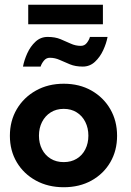

<svg xmlns="http://www.w3.org/2000/svg" viewBox="-20 -774 550 806"><path d="M247.5 12Q182 12 130.8 -16Q79.5 -44 50.5 -92.8Q21.5 -141.5 21.5 -204Q21.5 -266.5 50.5 -315.8Q79.5 -365 130.8 -393.8Q182 -422.5 247.5 -422.5Q313.5 -422.5 364 -393.8Q414.5 -365 443 -315.8Q471.5 -266.5 471.5 -204Q471.5 -141.5 443 -92.8Q414.5 -44 364 -16Q313.5 12 247.5 12ZM247.5 -93.5Q279 -93.5 302.2 -107.8Q325.5 -122 338.2 -147.2Q351 -172.5 351 -204.5Q351 -236.5 338.2 -262Q325.5 -287.5 302.2 -302.2Q279 -317 247.5 -317Q216 -317 192.8 -302.2Q169.5 -287.5 156.5 -262Q143.5 -236.5 143.5 -204.5Q143.5 -172.5 156.5 -147.2Q169.5 -122 192.8 -107.8Q216 -93.5 247.5 -93.5ZM76.5 -494.5Q81.5 -521.5 94.5 -550.2Q107.5 -579 129 -599Q150.5 -619 180 -619Q211.5 -619 234.2 -609.5Q257 -600 277 -590.8Q297 -581.5 319.5 -581.5Q335 -581.5 344.8 -594.2Q354.5 -607 357.5 -619H431.5Q426.5 -592 413.2 -563.2Q400 -534.5 378.5 -514.5Q357 -494.5 327.5 -494.5Q296.5 -494.5 273.5 -504Q250.5 -513.5 230.5 -522.5Q210.5 -531.5 189 -531.5Q174 -531.5 164 -519Q154 -506.5 150.5 -494.5ZM98.5 -672V-754H412V-672Z"/></svg>

Font: League Spartan Thin SemiBold
Style: Regular
Weight: 600
Version: Version 2.002